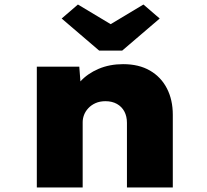

<svg xmlns="http://www.w3.org/2000/svg" viewBox="-20 -830 918 850"><path d="M143 0V-535H331L341 -405L293 -391Q304 -434 335.5 -469Q367 -504 416 -525Q465 -546 525 -546Q595 -546 644 -517.5Q693 -489 719 -438.5Q745 -388 745 -322V0H542V-286Q542 -315 530.5 -336.5Q519 -358 497.5 -370Q476 -382 447 -382Q422 -382 403 -373.5Q384 -365 371 -351Q358 -337 352 -321Q346 -305 346 -289V0H245Q200 0 174.5 0Q149 0 143 0ZM419 -606 253 -748 325 -810 485 -714H455L615 -810L687 -748L521 -606Z"/></svg>

Font: Lexend Giga Black
Style: Regular
Weight: 900
Designer: Bonnie Shaver-Troup, Thomas Jockin
Foundry: Lexend
Version: Version 1.007